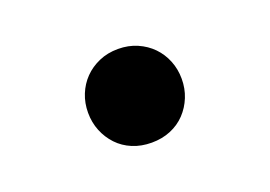

<svg xmlns="http://www.w3.org/2000/svg" viewBox="-52 -606 704 501"><g transform="rotate(-20 300.0 -356.0)"><path d="M300 -226Q271 -226 247 -236Q223 -246 206 -264Q189 -282 179.5 -305.5Q170 -329 170 -356Q170 -383 179.5 -406.5Q189 -430 206 -447.5Q223 -465 247 -475.5Q271 -486 300 -486Q329 -486 353 -475.5Q377 -465 394 -447.5Q411 -430 420.5 -406.5Q430 -383 430 -356Q430 -329 420.5 -305.5Q411 -282 394 -264Q377 -246 353 -236Q329 -226 300 -226Z"/></g></svg>

Font: Source Code Pro Black
Style: Regular
Weight: 900
Monospace: yes
Designer: Paul D. Hunt, Teo Tuominen
Foundry: Adobe Systems Incorporated
Version: Version 2.030;PS 1.000;hotconv 16.6.51;makeotf.lib2.5.65220